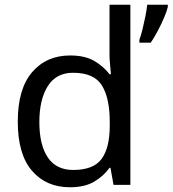

<svg xmlns="http://www.w3.org/2000/svg" viewBox="-20 -780 728 810"><path d="M275 10Q175 10 115 -59.5Q55 -129 55 -267Q55 -405 115.5 -475.5Q176 -546 276 -546Q338 -546 377.5 -523Q417 -500 442 -467H448Q447 -480 444.5 -505.5Q442 -531 442 -546V-760H530V0H459L446 -72H442Q418 -38 378 -14Q338 10 275 10ZM289 -63Q374 -63 408.5 -109.5Q443 -156 443 -250V-266Q443 -366 410 -419.5Q377 -473 288 -473Q217 -473 181.5 -416.5Q146 -360 146 -265Q146 -169 181.5 -116Q217 -63 289 -63ZM688 -751Q684 -733 672.5 -706Q661 -679 646 -650.5Q631 -622 616 -600H568V-612Q575 -631 581.5 -657.5Q588 -684 593.5 -711.5Q599 -739 601 -760H688Z"/></svg>

Font: Noto Sans Myanmar UI
Style: Regular
Weight: 400
Designer: Monotype Design Team
Foundry: Monotype Imaging Inc.
Version: Version 2.103; ttfautohint (v1.8.4.7-5d5b)